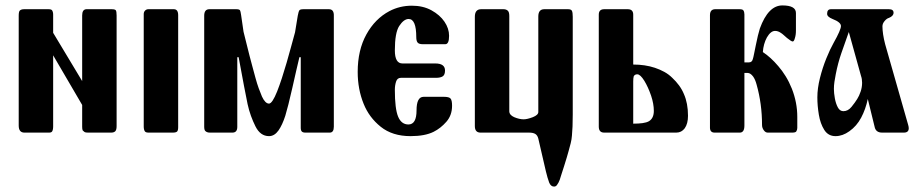

<svg xmlns="http://www.w3.org/2000/svg" viewBox="-20 -489 3387 708"><path d="M283 -190V-432Q283 -454 298 -455H392Q404 -455 407 -451Q410 -447 410 -432V-24Q410 -10 405 -5Q400 0 390 0H305Q295 0 292 -2Q287 -6 285 -8Q284 -10 283.5 -13.5Q283 -17 283 -21V-102L176 -285V-23Q176 -10 172 -4Q169 0 161 0H70Q49 0 49 -26V-431Q49 -446 53 -450Q58 -455 69 -455H159Q169 -455 172 -451Q176 -445 176 -435V-368Z M637 -20Q637 -8 633 -4Q629 0 617 0H528Q517 0 514 -5Q510 -11 510 -23V-437Q510 -445 515 -450Q520 -455 527 -455H621Q637 -455 637 -433Z M860 -278H855V-21Q855 0 837 0H754Q743 0 737 -6Q733 -10 733 -22V-431Q733 -455 752 -455H852Q862 -455 865 -451Q867 -448 869 -434L878 -372Q884 -348 889.5 -326Q895 -304 900 -284Q905 -265 910.5 -244.5Q916 -224 922 -202Q928 -180 934 -163.5Q940 -147 946 -133Q958 -107 972 -107Q984 -107 1002 -152Q1011 -175 1019.5 -201Q1028 -227 1037 -258Q1046 -289 1053.5 -317Q1061 -345 1068 -370L1078 -431Q1081 -447 1084 -451Q1087 -455 1099 -455H1193Q1212 -455 1211 -430V-22Q1211 0 1196 0H1106Q1097 0 1093 -4Q1089 -8 1089 -18V-278H1084Q1079 -257 1072.5 -229Q1066 -201 1058 -165Q1050 -129 1043.5 -104Q1037 -79 1032 -62Q1021 -28 1007 -8Q992 13 972 13Q940 13 922 -23Q913 -41 905.5 -61.5Q898 -82 893 -105Q888 -128 880 -171Q872 -214 860 -278Z M1617 -132Q1636 -132 1641.5 -125.5Q1647 -119 1647 -99Q1647 -64 1626 -40Q1605 -16 1579 -3Q1547 13 1494 13Q1427 13 1384 -21.5Q1341 -56 1321 -106Q1299 -160 1299 -224Q1299 -304 1331 -362Q1363 -420 1416 -448Q1454 -468 1499 -468Q1540 -468 1571 -451Q1602 -434 1619 -409Q1636 -384 1636 -357Q1636 -326 1622 -326Q1622 -326 1621 -326H1539Q1525 -326 1520 -332Q1515 -338 1515 -352Q1515 -419 1487 -419Q1469 -419 1452 -393Q1436 -368 1436 -303Q1436 -255 1464 -255H1585Q1621 -255 1621 -229Q1621 -213 1612.5 -207.5Q1604 -202 1587 -202H1458Q1445 -202 1440.5 -188Q1436 -174 1436 -158Q1436 -88 1448 -59Q1460 -30 1486 -30Q1516 -30 1516 -82Q1516 -132 1542 -132Z M2092 -427V-67Q2092 -18 2089 11Q2088 25 2084.5 39Q2081 53 2077 67Q2074 77 2070 91.5Q2066 106 2060 124Q2054 142 2050 155Q2046 168 2044 174Q2040 185 2034 193Q2030 199 2023 199Q2011 199 2005 184Q1999 168 1993 143L1965 22Q1962 10 1954 5Q1946 0 1931 0H1752Q1731 0 1731 -24V-427Q1731 -455 1754 -455H1837Q1847 -455 1853 -449Q1858 -444 1858 -430V-79Q1858 -65 1876 -57Q1895 -49 1911 -49Q1924 -49 1945 -57Q1965 -65 1965 -76V-428Q1965 -455 1987 -455H2075Q2086 -455 2089 -449Q2092 -443 2092 -427Z M2517 -62Q2517 -33 2505 -16Q2493 0 2474 0H2208Q2188 0 2188 -22V-435Q2188 -455 2208 -455H2295Q2315 -455 2315 -435V-251Q2359 -251 2395 -239Q2413 -233 2429.5 -224Q2446 -215 2459 -202Q2473 -189 2484 -174Q2495 -159 2502 -142Q2517 -108 2517 -62ZM2391 -80Q2391 -106 2381 -136Q2370 -168 2356 -191Q2341 -215 2330 -215Q2321 -215 2317 -208Q2316 -205 2315.5 -200Q2315 -195 2315 -189V-33Q2335 -33 2349.5 -35Q2364 -37 2373 -42Q2391 -53 2391 -80Z M2915 -441V-377Q2915 -368 2914 -361Q2913 -354 2911 -348Q2908 -336 2903 -336Q2898 -336 2882 -349Q2875 -355 2869.5 -360Q2864 -365 2859 -368Q2849 -375 2838 -375Q2822 -375 2808 -351Q2795 -327 2793 -297Q2822 -278 2850 -245Q2864 -229 2877 -208Q2890 -187 2900 -162Q2920 -111 2920 -58V-17Q2920 -10 2916 -4Q2913 0 2901 0H2811Q2803 0 2797 -8Q2790 -17 2790 -28Q2790 -106 2770 -177Q2765 -196 2757 -207Q2747 -220 2737 -220H2725V-26Q2725 0 2708 0H2615Q2597 0 2598 -21V-433Q2598 -454 2616 -455H2707Q2718 -455 2721 -451Q2725 -445 2725 -436V-259H2742Q2753 -259 2756 -271Q2758 -277 2760.5 -290Q2763 -303 2767 -322Q2775 -362 2782 -384Q2813 -469 2865 -469Q2915 -469 2915 -441Z M3061 13Q3034 13 3019.5 -10Q3005 -33 2999.5 -66Q2994 -99 2994 -130Q2994 -163 3003.5 -201Q3013 -239 3027 -273.5Q3041 -308 3054 -331Q3081 -379 3081 -393Q3081 -407 3050 -419Q3030 -427 3030 -438Q3030 -455 3044 -455H3258Q3275 -455 3275 -442Q3275 -430 3258 -423Q3250 -421 3242 -411.5Q3234 -402 3234 -392Q3234 -379 3236.5 -362Q3239 -345 3244 -326L3329 -28Q3331 -21 3331 -16Q3331 0 3313 0H3233Q3209 0 3205 -22L3180 -124Q3172 -86 3155.5 -55Q3139 -24 3112 -5Q3087 13 3061 13ZM3055 -161Q3055 -146 3058.5 -126.5Q3062 -107 3069.5 -93Q3077 -79 3090 -79Q3107 -79 3120 -95Q3133 -111 3141 -124Q3148 -135 3153.5 -151Q3159 -167 3159 -184Q3159 -198 3155 -209L3110 -371Q3095 -329 3082.5 -293Q3070 -257 3062 -216Q3059 -201 3057 -187.5Q3055 -174 3055 -161Z"/></svg>

Font: Shafarik
Style: Regular
Weight: 400
Version: Version 1.001; ttfautohint (v1.8.4.7-5d5b)